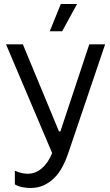

<svg xmlns="http://www.w3.org/2000/svg" viewBox="-20 -741 549 957"><path d="M131 196Q168 196 197 183Q226 170 249.5 147Q273 124 290 92.5Q307 61 320 23L504 -520H425L281 -86H274L94 -520H10L240 22Q220 71 188.5 98Q157 125 118 125Q104 125 88 121.5Q72 118 54 110V178Q72 189 94 192.5Q116 196 131 196ZM290 -585 364 -721H283L228 -585Z"/></svg>

Font: Fixel Variable
Style: Regular
Weight: 100
Width: 3
Designer: AlfaBravo + MacPaw
Foundry: Kyrylo Tkachov, Marchela Mozhyna, Serhii Makarenko, Maria Weinstein, Zakhar Kryvoshyya
Version: Version 1.211